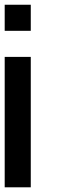

<svg xmlns="http://www.w3.org/2000/svg" viewBox="-20 -798 262 818"><path d="M111.1 0H0V-555.6H111.1ZM111.1 -666.7H0V-777.8H111.1Z"/></svg>

Font: Pixeloid Sans
Style: Regular
Weight: 400
Designer: GGBotNet
Foundry: GGBotNet
Version: 0.5